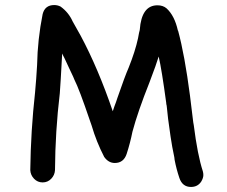

<svg xmlns="http://www.w3.org/2000/svg" viewBox="-20 -724 900 761"><path d="M639 -315Q621 -448 609 -500Q600 -470 573 -399Q526 -281 505 -202Q496 -157 482 -114Q470 -78 435 -78Q410 -78 393 -102Q362 -162 343 -227L336 -247Q294 -371 275 -408L270 -420L253 -456Q233 -500 226 -512V-504Q220 -391 217 -354Q199 -203 198 -50Q197 -30 183 -15.5Q169 -1 149 -1Q129 -1 115 -15.5Q101 -30 100 -50Q102 -205 119 -358Q124 -412 127 -466Q129 -568 149 -668Q158 -704 195 -704Q208 -704 220 -698Q252 -675 268 -639L300 -582Q369 -453 427 -283Q433 -302 440 -320L445 -335Q475 -422 490 -456Q516 -521 527 -572L533 -604L532 -594L534 -606Q541 -703 604 -703Q626 -703 640 -691Q672 -662 685 -603L686 -602Q712 -506 733 -345L746 -239L748 -228Q763 -109 784 -45Q786 -38 786 -30Q786 -19 778 -5Q764 17 737 17Q703 17 691 -18.5Q679 -54 672 -91Q672 -96 671 -100Q662 -142 656 -183Q644 -264 641 -302L640 -309Q639 -310 639 -312Z"/></svg>

Font: Bad Comic
Style: Regular
Weight: 400
Designer: GGBotNet
Foundry: f0n7
Version: 0.9